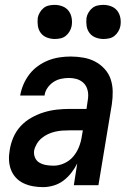

<svg xmlns="http://www.w3.org/2000/svg" viewBox="-20 -760 540 788"><path d="M157 8Q136 8 116 4.5Q96 1 77.5 -7.5Q59 -16 45.5 -30.5Q32 -45 25 -63.5Q18 -82 17 -102.5Q16 -123 20 -145Q24 -171 35 -196.5Q46 -222 65 -242.5Q84 -263 109 -277Q134 -291 160 -299Q186 -307 212.5 -310Q239 -313 265 -313H335L340 -347Q341 -352 341.5 -358Q342 -364 342 -369Q342 -385 336.5 -399Q331 -413 319.5 -422.5Q308 -432 293.5 -436Q279 -440 263 -440Q247 -440 230.5 -436.5Q214 -433 199.5 -423.5Q185 -414 175 -399.5Q165 -385 163 -369V-368H63V-369Q67 -392 76.5 -414Q86 -436 101 -455.5Q116 -475 136.5 -489.5Q157 -504 179 -512.5Q201 -521 224 -524.5Q247 -528 270 -528Q296 -528 322 -523.5Q348 -519 370 -507.5Q392 -496 409 -477.5Q426 -459 434 -435.5Q442 -412 442.5 -385.5Q443 -359 439 -332L384 0H283L297 -89Q287 -69 272.5 -50.5Q258 -32 240 -18.5Q222 -5 200 1.5Q178 8 157 8ZM200 -80Q222 -80 244 -90Q266 -100 281 -118Q296 -136 304.5 -158Q313 -180 316 -202L320 -225H265Q250 -225 235.5 -224Q221 -223 206 -219.5Q191 -216 177 -209.5Q163 -203 151 -193Q139 -183 131 -169.5Q123 -156 120 -142Q118 -126 124 -112.5Q130 -99 142.5 -92Q155 -85 170 -82.5Q185 -80 200 -80ZM405 -600Q388 -600 372.5 -606Q357 -612 347.5 -624.5Q338 -637 335.5 -653.5Q333 -670 335 -687Q337 -698 343.5 -709Q350 -720 359.5 -727.5Q369 -735 381 -737.5Q393 -740 404 -740Q421 -740 436.5 -734Q452 -728 461.5 -715.5Q471 -703 474 -686.5Q477 -670 474 -653Q472 -642 465.5 -631Q459 -620 449.5 -612.5Q440 -605 428 -602.5Q416 -600 405 -600ZM205 -600Q188 -600 172.5 -606Q157 -612 147.5 -624.5Q138 -637 135.5 -653.5Q133 -670 135 -687Q137 -698 143.5 -709Q150 -720 159.5 -727.5Q169 -735 181 -737.5Q193 -740 204 -740Q221 -740 236.5 -734Q252 -728 261.5 -715.5Q271 -703 274 -686.5Q277 -670 274 -653Q272 -642 265.5 -631Q259 -620 249.5 -612.5Q240 -605 228 -602.5Q216 -600 205 -600Z"/></svg>

Font: Iosevka Term Curly SmBd Obl
Style: Regular
Weight: 600
Italic angle: -9°
Designer: Belleve Invis
Foundry: Belleve Invis
Version: Version 32.3.0